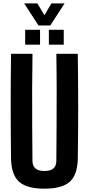

<svg xmlns="http://www.w3.org/2000/svg" viewBox="-20 -1123 533 1152"><path d="M246.8 9.1Q140.5 9.1 94.1 -33Q47.6 -75.1 46.2 -172.4Q44.2 -328.8 44.2 -486.4Q44.2 -643.9 46.2 -800H174.9Q173.2 -695.9 172.9 -587.4Q172.5 -479 173.2 -370.6Q173.9 -262.1 174.7 -157.9Q174.7 -127.7 192.5 -112.4Q210.2 -97.1 246.8 -97.1Q283 -97.1 300.5 -112.4Q318 -127.7 318 -157.9Q318.9 -262.1 319.5 -370.6Q320.2 -479 320 -587.4Q319.9 -695.9 318 -800H446.7Q449 -643.9 449.1 -486.4Q449.2 -328.8 446.7 -172.4Q445.4 -75.1 399.1 -33Q352.7 9.1 246.8 9.1ZM273.2 -855V-944.3H362.5V-855ZM131 -855V-944.3H220.3V-855ZM210.9 -970.2 125.1 -1102.6H204.4L246.5 -1031.7L288.4 -1102.6H367.5L281.8 -970.2Z"/></svg>

Font: Big Shoulders Text SC Thin
Style: Regular
Weight: 100
Designer: Patric King
Foundry: XO Type Co
Version: Version 2.002